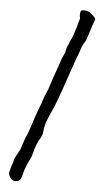

<svg xmlns="http://www.w3.org/2000/svg" viewBox="-55 -769 461 858"><g transform="rotate(5 175.0 -340.5)"><path d="M314 -621Q313 -616 309 -606Q305 -596 302 -592Q289 -572 284 -550Q283 -548 268 -508Q246 -442 223 -377Q202 -315 184 -276Q178 -262 172 -248Q166 -234 160 -219Q158 -212 154 -192Q152 -172 150 -164Q146 -154 138 -140Q135 -136 126 -115Q120 -99 115.5 -80Q111 -61 102 -45Q94 -30 88 -14Q82 2 78 19Q76 31 70 42Q64 53 48 53Q34 53 26 42Q19 35 16 20Q16 17 18 10Q20 3 22 -4Q24 -12 26 -18.5Q28 -25 30 -28Q32 -38 34 -46Q38 -53 42 -62Q46 -69 50 -76Q58 -90 58 -92Q73 -139 76 -146Q86 -164 96 -197Q104 -222 112 -246Q113 -251 134 -305Q138 -319 142 -330Q152 -353 158 -368Q161 -377 176 -423L194 -474L207 -512L220 -540Q220 -547 222 -554Q226 -565 226 -566Q227 -569 229 -572Q232 -578 232 -580Q233 -585 240 -598Q245 -607 250 -622Q253 -634 258 -648Q263 -660 265 -672Q268 -684 272 -696L270 -708V-714Q270 -724 272 -728Q275 -734 284 -734Q299 -734 312 -728Q320 -722 334 -709V-708L336 -707Q335 -706 338 -704Q340 -701 340 -697Q333 -682 314 -621Z"/></g></svg>

Font: ToneOZ-Tsuipita-TC
Style: Tsuipita-TC
Weight: 400
Designer: :Jeffrey Xuan (Chih-Lin Hsuan)  :
Foundry: jeffreyx@gmail.com, cjkFonts.io
Version: Version 0.24071